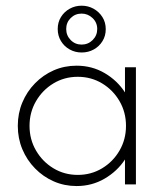

<svg xmlns="http://www.w3.org/2000/svg" viewBox="-20 -632 557 658"><path d="M242.4 5.6Q200.7 5.6 164.2 -10.4Q127.8 -26.4 100 -54.9Q72.2 -83.3 56.6 -120.5Q41 -157.6 41 -200.7Q41 -243.8 56.6 -280.9Q72.2 -318.1 100 -346.5Q127.8 -375 164.2 -391Q200.7 -406.9 242.4 -406.9Q295.1 -406.9 338.5 -381.6Q381.9 -356.2 408.3 -315.3V-401.4H445.8V0H408.3V-85.4Q381.9 -45.1 338.5 -19.8Q295.1 5.6 242.4 5.6ZM246.5 -32.6Q292.4 -32.6 329.9 -55.2Q367.4 -77.8 389.6 -116Q411.8 -154.2 411.8 -200.7Q411.8 -247.2 389.6 -285.4Q367.4 -323.6 329.9 -346.2Q292.4 -368.8 246.5 -368.8Q200.7 -368.8 163.2 -346.2Q125.7 -323.6 103.5 -285.4Q81.2 -247.2 81.2 -200.7Q81.2 -154.2 103.5 -116Q125.7 -77.8 163.2 -55.2Q200.7 -32.6 246.5 -32.6ZM259.7 -452.1Q237.5 -452.1 218.8 -462.5Q200 -472.9 188.9 -491.3Q177.8 -509.7 177.8 -532.6Q177.8 -555.6 188.9 -573.6Q200 -591.7 218.8 -602.1Q237.5 -612.5 259.7 -612.5Q281.9 -612.5 300.7 -602.1Q319.4 -591.7 330.9 -573.6Q342.4 -555.6 342.4 -531.9Q342.4 -509 331.2 -491Q320.1 -472.9 301.4 -462.5Q282.6 -452.1 259.7 -452.1ZM259.7 -479.2Q281.9 -479.2 297.6 -494.8Q313.2 -510.4 313.2 -532.6Q313.2 -554.9 297.2 -570.1Q281.2 -585.4 259.7 -585.4Q237.5 -585.4 222.2 -570.1Q206.9 -554.9 206.9 -532.6Q206.9 -510.4 222.2 -494.8Q237.5 -479.2 259.7 -479.2Z"/></svg>

Font: Afacad Flux ExtraLight
Style: Regular
Weight: 250
Designer: Kristian Moeller
Foundry: Dicotype
Version: Version 1.100